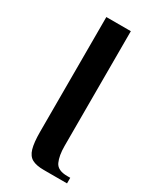

<svg xmlns="http://www.w3.org/2000/svg" viewBox="-172 -717 641 774"><g transform="rotate(30 148.0 -330.0)"><path d="M173 0Q138 0 118.5 -10.5Q99 -21 91 -48.5Q83 -76 83 -126V-660H197V-126Q197 -81 209.5 -53.5Q222 -26 267 -26H281V0Z"/></g></svg>

Font: El Messiri SemiBold
Style: Regular
Weight: 600
Designer: Mohamed Gaber
Foundry: Kief Type Foundry
Version: Version 2.020; ttfautohint (v1.8.3)